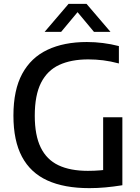

<svg xmlns="http://www.w3.org/2000/svg" viewBox="-20 -967 726 994"><path d="M442.5 7Q312.5 7 225.2 -32.8Q138 -72.5 93.8 -155.5Q49.5 -238.5 49.5 -368.5Q49.5 -501 95 -585Q140.5 -669 225.8 -709.2Q311 -749.5 429.5 -749.5Q472 -749.5 513.2 -744.2Q554.5 -739 595.5 -728.5V-638.5Q552.5 -650 513.8 -654.8Q475 -659.5 437 -659.5Q348.5 -659.5 286.8 -631Q225 -602.5 192.5 -538.5Q160 -474.5 160 -368Q160 -266.5 190.8 -203.5Q221.5 -140.5 282.5 -111.5Q343.5 -82.5 435 -82.5Q469 -82.5 500 -85.2Q531 -88 557.5 -92.5L514 -51V-360H613.5V-8Q566.5 -0.5 525.5 3.2Q484.5 7 442.5 7ZM211 -802 335 -947H428L552 -802H466.5L371.5 -916H391.5L296.5 -802Z"/></svg>

Font: Encode Sans SC Medium
Style: Regular
Weight: 500
Version: Version 3.002